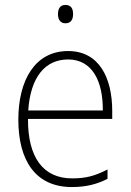

<svg xmlns="http://www.w3.org/2000/svg" viewBox="-20 -745 527 775"><path d="M244 -725C222 -725 214 -709 214 -688C214 -667 223 -651 244 -651C266 -651 275 -666 275 -688C275 -709 268 -725 244 -725ZM255 -539C121 -539 54 -421 54 -262C54 -99 122 10 270 10C327 10 370 -1 414 -23V-61C362 -34 325 -25 271 -25C154 -25 92 -110 93 -265H433V-297C433 -431 380 -539 255 -539ZM255 -505C352 -505 396 -418 395 -299H94C103 -435 163 -505 255 -505Z"/></svg>

Font: Noto Sans SemiCondensed ExtraLight
Style: Regular
Weight: 200
Width: 4
Designer: Monotype Design Team
Foundry: Monotype Imaging Inc.
Version: Version 2.013